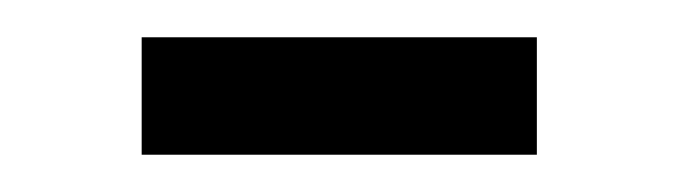

<svg xmlns="http://www.w3.org/2000/svg" viewBox="-20 -354 364 103"><path d="M56 -334H268V-271H56Z"/></svg>

Font: Roboto Serif 120pt ExtraCondensed
Style: Regular
Weight: 400
Width: 2
Designer: Greg Gazdowicz
Foundry: Commercial Type
Version: Version 1.008